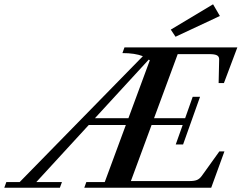

<svg xmlns="http://www.w3.org/2000/svg" viewBox="-89 -887 1141 907"><path d="M740.2 -713.4 717.8 -747.1 917.5 -866.7 949.7 -811.5ZM-68.8 0 -59.1 -26.9H3.9L585.9 -621.6Q548.8 -636.2 489.3 -636.2L499 -663.1H1032.2L968.8 -494.6H943.8L946.3 -606.9Q946.3 -620.1 935.8 -625.7Q925.3 -631.3 900.4 -631.3H750.5L638.7 -328.6H785.6L821.3 -429.7H856L775.9 -204.6H741.2L773.9 -296.4H627L529.3 -31.7H807.1Q829.6 -31.7 842 -37.1Q854.5 -42.5 864.3 -56.2L947.3 -171.9H971.2L908.7 0H309.1L318.8 -26.9H405.8L505.4 -296.4H330.1L82.5 -26.9H203.6L193.8 0ZM618.7 -602.1Q616.7 -604 613.8 -605.5L359.4 -328.6H517.6Z"/></svg>

Font: Elstob 14pt SemiBold
Style: Italic
Weight: 600
Italic angle: -20°
Designer: Peter S. Baker
Version: Version 1.015